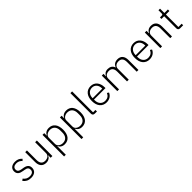

<svg xmlns="http://www.w3.org/2000/svg" viewBox="417 -2509 4477 4477"><g transform="rotate(-45 2656.0 -270.0)"><path d="M238 12C149 12 88 -22 41 -86L83 -119C126 -63 174 -37 242 -37C321 -37 365 -71 365 -134C365 -189 335 -219 260 -230L218 -237C171 -244 132 -256 105 -279C77 -302 61 -333 61 -380C61 -428 80 -464 111 -488C142 -512 186 -524 235 -524C320 -524 371 -492 410 -445L372 -410C345 -442 303 -475 232 -475C159 -475 116 -442 116 -383C116 -323 153 -301 226 -289L267 -283C371 -267 420 -223 420 -140C420 -44 351 12 238 12Z M890 -81H886C877 -57 861 -33 837 -17C813 0 781 12 737 12C628 12 563 -58 563 -183V-512H620V-194C620 -89 667 -39 752 -39C788 -39 822 -48 848 -67C874 -86 890 -114 890 -153V-512H947V0H890Z M1133 -512H1190V-430H1193C1218 -487 1270 -524 1349 -524C1481 -524 1560 -427 1560 -256C1560 -85 1481 12 1349 12C1270 12 1221 -25 1193 -82H1190V200H1133ZM1336 -39C1439 -39 1499 -109 1499 -220V-292C1499 -403 1439 -473 1336 -473C1296 -473 1260 -461 1233 -441C1206 -421 1190 -392 1190 -359V-156C1190 -120 1206 -91 1233 -71C1260 -50 1296 -39 1336 -39Z M1707 -512H1764V-430H1767C1792 -487 1844 -524 1923 -524C2055 -524 2134 -427 2134 -256C2134 -85 2055 12 1923 12C1844 12 1795 -25 1767 -82H1764V200H1707ZM1910 -39C2013 -39 2073 -109 2073 -220V-292C2073 -403 2013 -473 1910 -473C1870 -473 1834 -461 1807 -441C1780 -421 1764 -392 1764 -359V-156C1764 -120 1780 -91 1807 -71C1834 -50 1870 -39 1910 -39Z M2344 0C2303 0 2281 -25 2281 -62V-740H2338V-50H2417V0Z M2728 12C2660 12 2604 -13 2565 -59C2525 -105 2504 -172 2504 -256C2504 -340 2525 -407 2565 -453C2604 -499 2659 -524 2727 -524C2792 -524 2847 -498 2884 -454C2921 -410 2943 -347 2943 -272V-245H2564V-220C2564 -167 2580 -121 2609 -89C2637 -57 2679 -38 2731 -38C2806 -38 2857 -72 2886 -141L2928 -113C2896 -37 2825 12 2728 12ZM2727 -476C2678 -476 2637 -457 2609 -425C2580 -393 2564 -347 2564 -294V-289H2881V-297C2881 -350 2866 -396 2839 -427C2811 -458 2772 -476 2727 -476Z M3088 0V-512H3145V-431H3148C3159 -456 3174 -479 3197 -496C3220 -513 3250 -524 3293 -524C3366 -524 3426 -491 3451 -416H3454C3473 -476 3524 -524 3615 -524C3724 -524 3785 -454 3785 -329V0H3728V-319C3728 -422 3685 -473 3599 -473C3563 -473 3530 -464 3506 -445C3481 -425 3465 -396 3465 -359V0H3408V-319C3408 -422 3365 -473 3280 -473C3245 -473 3211 -464 3186 -445C3161 -426 3145 -397 3145 -360V0Z M4147 12C4079 12 4023 -13 3984 -59C3944 -105 3923 -172 3923 -256C3923 -340 3944 -407 3984 -453C4023 -499 4078 -524 4146 -524C4211 -524 4266 -498 4303 -454C4340 -410 4362 -347 4362 -272V-245H3983V-220C3983 -167 3999 -121 4028 -89C4056 -57 4098 -38 4150 -38C4225 -38 4276 -72 4305 -141L4347 -113C4315 -37 4244 12 4147 12ZM4146 -476C4097 -476 4056 -457 4028 -425C3999 -393 3983 -347 3983 -294V-289H4300V-297C4300 -350 4285 -396 4258 -427C4230 -458 4191 -476 4146 -476Z M4507 0V-512H4564V-431H4567C4590 -484 4635 -524 4718 -524C4827 -524 4891 -454 4891 -329V0H4834V-319C4834 -423 4788 -473 4703 -473C4667 -473 4633 -464 4607 -445C4581 -426 4564 -397 4564 -360V0Z M5158 0C5117 0 5095 -24 5095 -63V-462H5006V-512H5064C5092 -512 5100 -522 5100 -551V-655H5152V-512H5268V-462H5152V-50H5260V0Z"/></g></svg>

Font: Plexus Sans Light
Style: Regular
Weight: 300
Version: Version 2.001;PS 002.001;hotconv 1.0.70;makeotf.lib2.5.58329